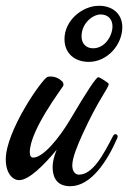

<svg xmlns="http://www.w3.org/2000/svg" viewBox="-54 -641 443 664"><path d="M351 -162C352 -165 353 -167 353 -169C353 -174 349 -177 345 -177C342 -177 339 -175 336 -169C304 -107 267 -37 219 -37C208 -37 196 -46 196 -69C196 -96 214 -138 231 -176C288 -301 322 -336 322 -351C322 -354 291 -374 286 -374C279 -374 249 -330 189 -228C148 -159 94 -96 61 -96C54 -96 49 -101 49 -114C49 -190 158 -332 164 -343C165 -345 167 -349 164 -355C163 -358 160 -361 152 -367C132 -380 113 -376 110 -375C91 -367 -34 -188 -34 -90C-34 -40 -9 -18 12 -18C46 -18 97 -69 142 -123C132 -99 128 -79 128 -64C128 -36 136 3 189 3C261 3 317 -84 351 -162ZM169 -506C169 -454 207 -427 253 -427C318 -427 369 -487 369 -547C369 -594 334 -621 289 -621C229 -621 169 -569 169 -506ZM294 -591C322 -591 335 -572 335 -550C335 -517 309 -474 268 -474C244 -474 228 -490 228 -515C228 -561 267 -591 294 -591Z"/></svg>

Font: Mervale Script
Style: Regular
Weight: 400
Designer: Astigmatic (AOETI)
Foundry: Astigmatic (AOETI)
Version: Version 1.000